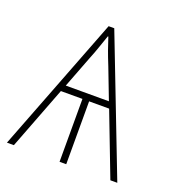

<svg xmlns="http://www.w3.org/2000/svg" viewBox="-102 -616 659 703"><g transform="rotate(20 227.5 -264.0)"><path d="M226 -528 430 0H403L309 -245H231V0H205V-245H121L27 0H0L204 -528ZM214 -492Q205 -467 197.5 -444.5Q190 -422 177 -390L131 -270H299L253 -390Q240 -422 232 -444.5Q224 -467 216 -492Z"/></g></svg>

Font: Noto Sans Thin
Style: Regular
Weight: 100
Designer: Monotype Design Team
Foundry: Monotype Imaging Inc.
Version: Version 2.007